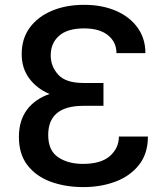

<svg xmlns="http://www.w3.org/2000/svg" viewBox="-20 -757 684 787"><path d="M321.7 9.9Q248.9 9.9 188.9 -11.7Q128.9 -33.4 93.2 -79Q57.5 -124.6 57.5 -195.7Q57.5 -262.4 90.2 -306.6Q122.9 -350.9 183.2 -371.8Q130.3 -394.2 99.6 -435.9Q68.9 -477.6 68.9 -535.2Q68.9 -598.7 102.1 -643.8Q135.3 -688.9 193.2 -713.1Q251.1 -737.2 324.6 -737.2Q398.1 -737.2 454.7 -712.9Q511.4 -688.6 543.7 -644Q576 -599.4 576 -539.1H457.4Q457.4 -584.5 422.6 -612.6Q387.8 -640.6 324.6 -640.6Q256.7 -640.6 222.3 -610.4Q187.9 -580.3 187.9 -529.8Q187.9 -484.7 218.8 -450.8Q249.6 -416.9 321.7 -416.9H404.1V-323.2H321.7Q177.6 -323.2 177.6 -203.8Q177.6 -139.9 218.2 -112.6Q258.9 -85.2 320 -85.2Q394.2 -85.2 430.8 -117.7Q467.3 -150.2 467.3 -197.4H586.3Q586.3 -127.5 549.9 -81.3Q513.5 -35.2 453.5 -12.6Q393.5 9.9 321.7 9.9Z"/></svg>

Font: Linik Sans Medium
Style: Regular
Weight: 500
Designer: Rasmus Andersson (font), Cristiano Sobral (main changes)
Foundry: rsms
Version: Version 3.018;June 1, 2022;FontCreator 14.0.0.2814 64-bit; t